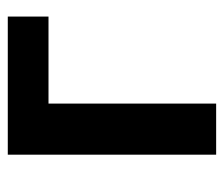

<svg xmlns="http://www.w3.org/2000/svg" viewBox="-60 -502 562 481"><g transform="rotate(-90 220.5 -261.0)"><path d="M74 -522H420V-420H202V0H74Z"/></g></svg>

Font: Plexus Sans SemiBold
Style: Regular
Weight: 600
Version: Version 2.001;PS 002.001;hotconv 1.0.70;makeotf.lib2.5.58329